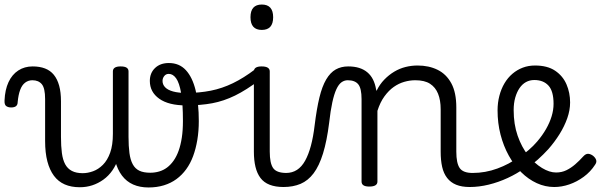

<svg xmlns="http://www.w3.org/2000/svg" viewBox="-70 -808 2651 847"><path d="M282 18Q244 18 215.5 5.5Q187 -7 168 -32.5Q149 -58 139 -96Q129 -134 129 -186V-371Q129 -419 114.5 -436.5Q100 -454 73 -454Q55 -454 41 -443.5Q27 -433 19 -411.5Q11 -390 8 -358Q8 -346 1 -340Q-6 -334 -21 -334Q-34 -334 -42.5 -340Q-51 -346 -50 -365Q-48 -412 -32.5 -445.5Q-17 -479 10.5 -497Q38 -515 74 -515Q105 -515 128.5 -506Q152 -497 167.5 -478Q183 -459 191 -430Q199 -401 199 -361V-204Q199 -163 203 -133Q207 -103 217.5 -83.5Q228 -64 247 -54Q266 -44 295 -44Q317 -44 340.5 -52.5Q364 -61 384 -81Q404 -101 416 -134.5Q428 -168 428 -218L453 -113Q443 -81 426 -56.5Q409 -32 386 -15.5Q363 1 337 9.5Q311 18 282 18ZM585 19Q547 19 517.5 6Q488 -7 468 -33.5Q448 -60 438 -99Q428 -138 428 -190V-493Q428 -504 436.5 -509.5Q445 -515 462 -515Q480 -515 488.5 -509.5Q497 -504 497 -493V-204Q497 -163 501 -133Q505 -103 515.5 -83.5Q526 -64 544.5 -55Q563 -46 593 -46Q613 -46 632 -51.5Q651 -57 667 -69Q683 -81 696 -99.5Q709 -118 718 -143Q727 -168 732 -200.5Q737 -233 737 -274Q737 -352 729 -397.5Q721 -443 707 -462.5Q693 -482 675 -482Q661 -482 655.5 -494Q650 -506 654.5 -518Q659 -530 675 -530Q721 -530 750 -498.5Q779 -467 793 -409.5Q807 -352 807 -274Q807 -230 800.5 -191Q794 -152 782 -119.5Q770 -87 751.5 -61.5Q733 -36 708.5 -18Q684 0 653 9.5Q622 19 585 19Z M751 -343Q674 -343 632.5 -372.5Q591 -402 591 -451Q591 -486 614 -508Q637 -530 675 -530Q687 -530 692 -518Q697 -506 693 -494Q689 -482 674 -482Q662 -482 654.5 -472.5Q647 -463 647 -451Q647 -435 658.5 -423Q670 -411 693.5 -404.5Q717 -398 752 -398Q810 -398 860 -408Q910 -418 957.5 -441Q1005 -464 1055 -502Q1065 -509 1073 -506Q1081 -503 1085 -494Q1089 -485 1087 -474Q1085 -463 1075 -455Q1017 -411 967 -386.5Q917 -362 866 -352.5Q815 -343 751 -343Z M1181 17Q1145 17 1119.5 7Q1094 -3 1079 -23Q1064 -43 1057 -72Q1050 -101 1050 -139V-493Q1050 -504 1058.5 -509.5Q1067 -515 1084 -515Q1102 -515 1111 -509.5Q1120 -504 1120 -493V-139Q1120 -88 1135 -66.5Q1150 -45 1194 -45Q1205 -45 1211 -35.5Q1217 -26 1216 -14Q1215 -2 1206.5 7.5Q1198 17 1181 17ZM1085 -676Q1060 -676 1047.5 -690Q1035 -704 1035 -732Q1035 -760 1047.5 -774Q1060 -788 1085 -788Q1110 -788 1122.5 -774Q1135 -760 1135 -732Q1135 -704 1122.5 -690Q1110 -676 1085 -676Z M1180 17Q1171 17 1166.5 7.5Q1162 -2 1163.5 -14Q1165 -26 1172 -35.5Q1179 -45 1192 -45Q1219 -45 1240 -58.5Q1261 -72 1276 -99Q1291 -126 1301.5 -165Q1312 -204 1318 -255Q1327 -328 1339 -377.5Q1351 -427 1369 -457.5Q1387 -488 1411 -501.5Q1435 -515 1466 -515Q1475 -515 1479.5 -505.5Q1484 -496 1483.5 -484Q1483 -472 1478 -463Q1473 -454 1464 -454Q1449 -454 1436.5 -445Q1424 -436 1414 -414.5Q1404 -393 1396 -356.5Q1388 -320 1382 -266Q1372 -186 1355 -131Q1338 -76 1313.5 -43.5Q1289 -11 1256 3Q1223 17 1180 17Z M2002 17Q1967 17 1942.5 7Q1918 -3 1902.5 -23Q1887 -43 1880.5 -72Q1874 -101 1874 -139V-326Q1874 -366 1862.5 -394.5Q1851 -423 1827 -438.5Q1803 -454 1762 -454Q1738 -454 1713.5 -447Q1689 -440 1667 -424.5Q1645 -409 1626 -383Q1607 -357 1595 -319V-7Q1595 4 1586 9.5Q1577 15 1559 15Q1542 15 1533.5 9.5Q1525 4 1525 -7V-371Q1525 -418 1510.5 -436Q1496 -454 1464 -454Q1451 -454 1445 -463Q1439 -472 1439 -484Q1439 -496 1446 -505.5Q1453 -515 1466 -515Q1493 -515 1514 -508.5Q1535 -502 1550.5 -489Q1566 -476 1575.5 -457Q1585 -438 1589 -414L1591 -407Q1605 -436 1625.5 -457Q1646 -478 1669.5 -492Q1693 -506 1719 -512.5Q1745 -519 1772 -519Q1822 -519 1860.5 -500Q1899 -481 1921 -440.5Q1943 -400 1943 -334V-139Q1943 -88 1958 -66.5Q1973 -45 2015 -45Q2027 -45 2032.5 -35.5Q2038 -26 2037 -14Q2036 -2 2027.5 7.5Q2019 17 2002 17Z M2002 17Q1987 17 1981 7.5Q1975 -2 1977.5 -14Q1980 -26 1989.5 -35.5Q1999 -45 2015 -45Q2071 -45 2124 -64.5Q2177 -84 2217 -114Q2228 -121 2236.5 -117Q2245 -113 2249.5 -103Q2254 -93 2253.5 -82Q2253 -71 2244 -66Q2211 -42 2170 -23Q2129 -4 2086 6.5Q2043 17 2002 17Z M2218 -112Q2241 -128 2262 -146Q2283 -164 2300 -184Q2323 -211 2339 -239Q2355 -267 2363.5 -295Q2372 -323 2372 -350Q2372 -406 2349.5 -430.5Q2327 -455 2287 -455Q2267 -455 2250.5 -446Q2234 -437 2222 -419.5Q2210 -402 2203 -377.5Q2196 -353 2196 -322Q2196 -260 2213.5 -209.5Q2231 -159 2259.5 -123Q2288 -87 2321 -67Q2354 -47 2383 -47Q2408 -47 2428.5 -57Q2449 -67 2467.5 -83Q2486 -99 2503 -118Q2514 -130 2524.5 -129.5Q2535 -129 2546 -121Q2557 -112 2560 -102Q2563 -92 2555 -81Q2535 -50 2505 -28Q2475 -6 2441.5 5.5Q2408 17 2375 17Q2335 17 2298 0Q2261 -17 2229.5 -48Q2198 -79 2174.5 -121.5Q2151 -164 2138 -214.5Q2125 -265 2125 -321Q2125 -355 2133 -385.5Q2141 -416 2155.5 -440.5Q2170 -465 2190.5 -482.5Q2211 -500 2236 -509.5Q2261 -519 2290 -519Q2345 -519 2379 -496Q2413 -473 2429 -436Q2445 -399 2445 -356Q2445 -322 2432.5 -286.5Q2420 -251 2398.5 -216.5Q2377 -182 2349 -150Q2327 -126 2302.5 -104Q2278 -82 2250 -63Z"/></svg>

Font: Playwrite BE WAL Light
Style: Regular
Weight: 300
Version: Version 1.002